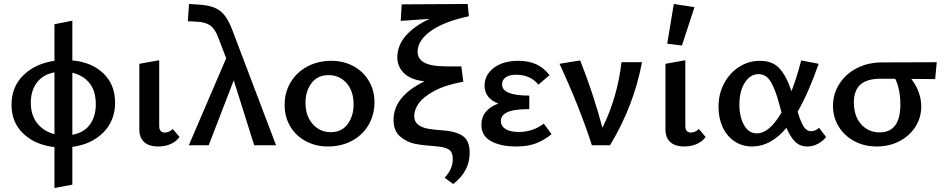

<svg xmlns="http://www.w3.org/2000/svg" viewBox="-20 -731 4756 966"><path d="M344 8V198L254 215V9Q157 -2 97.5 -58.5Q38 -115 38 -204Q38 -294 97.5 -352.5Q157 -411 254 -425V-609L344 -627V-427Q442 -418 500.5 -361.5Q559 -305 559 -215Q559 -124 500 -64.5Q441 -5 344 8ZM254 -56V-367Q196 -356 165.5 -315.5Q135 -275 135 -214Q135 -151 167.5 -110.5Q200 -70 254 -56ZM462 -206Q462 -273 430.5 -312.5Q399 -352 344 -365V-53Q402 -63 432 -104Q462 -145 462 -206Z M681 -84V-410L781 -428V-100Q780 -64 810 -64Q820 -64 830.5 -69Q841 -74 849 -82L883 -42Q868 -20 840 -7Q812 6 776 6Q729 6 704.5 -17Q680 -40 681 -84Z M1259 0 1156 -327 1030 0H930L1118 -438L1078 -542Q1061 -587 1037 -603.5Q1013 -620 969 -622L925 -624L931 -711L978 -708Q1027 -705 1057.5 -693Q1088 -681 1109 -655Q1130 -629 1148 -582L1369 0Z M1412 -203Q1412 -267 1442.5 -317.5Q1473 -368 1526.5 -396.5Q1580 -425 1647 -425Q1709 -425 1758.5 -398Q1808 -371 1836 -323.5Q1864 -276 1864 -217Q1864 -153 1834 -102Q1804 -51 1750.5 -22.5Q1697 6 1630 6Q1568 6 1518 -21Q1468 -48 1440 -95.5Q1412 -143 1412 -203ZM1759 -206Q1759 -273 1723.5 -313Q1688 -353 1633 -353Q1578 -353 1547.5 -313Q1517 -273 1517 -214Q1517 -147 1553.5 -106.5Q1590 -66 1644 -66Q1699 -66 1729 -106.5Q1759 -147 1759 -206Z M2343 39Q2343 131 2260 195L2217 163Q2258 120 2258 70Q2258 32 2236 20Q2214 8 2174 5Q2112 1 2070 -7Q2028 -15 1994 -43.5Q1960 -72 1960 -128Q1960 -246 2116 -322Q2047 -329 2013 -362.5Q1979 -396 1979 -442Q1979 -502 2021.5 -551Q2064 -600 2141 -636L1996 -626L2001 -709L2333 -711L2339 -649H2338Q2215 -623 2148 -575.5Q2081 -528 2081 -470Q2081 -435 2115 -416Q2149 -397 2228 -397H2301L2311 -320Q2219 -303 2164 -273Q2109 -243 2086.5 -210.5Q2064 -178 2064 -148Q2064 -119 2083.5 -104Q2103 -89 2132.5 -83.5Q2162 -78 2210 -75Q2275 -70 2309 -46.5Q2343 -23 2343 39Z M2755 -56Q2717 -25 2676 -9.5Q2635 6 2577 6Q2500 6 2451 -20.5Q2402 -47 2402 -103Q2402 -141 2424 -168Q2446 -195 2487 -210Q2418 -237 2418 -300Q2418 -354 2464.5 -389.5Q2511 -425 2588 -425Q2638 -425 2676 -408.5Q2714 -392 2745 -353L2689 -305Q2648 -355 2577 -355Q2543 -355 2524.5 -342Q2506 -329 2506 -306Q2506 -250 2643 -250V-182Q2565 -182 2532.5 -166.5Q2500 -151 2500 -122Q2500 -97 2523 -82Q2546 -67 2590 -67Q2661 -67 2716 -109Z M3210 -418Q3169 -198 3049 0H2958Q2895 -195 2795 -410L2899 -427Q2965 -261 3011 -88Q3086 -240 3107 -418Z M3337 -511 3370 -711 3474 -695 3411 -502ZM3328 -84V-410L3428 -428V-100Q3427 -64 3457 -64Q3467 -64 3477.5 -69Q3488 -74 3496 -82L3530 -42Q3515 -20 3487 -7Q3459 6 3423 6Q3376 6 3351.5 -17Q3327 -40 3328 -84Z M4136 -42Q4123 -23 4097 -8.5Q4071 6 4042 6Q4004 6 3979.5 -19Q3955 -44 3937 -88Q3858 6 3764 6Q3714 6 3675.5 -20Q3637 -46 3616 -91Q3595 -136 3595 -193Q3595 -259 3623.5 -312Q3652 -365 3699.5 -395Q3747 -425 3803 -425Q3868 -425 3903 -385.5Q3938 -346 3962 -272Q3989 -341 4011 -427L4099 -410Q4047 -262 3993 -169Q4008 -119 4023 -95Q4038 -71 4061 -71Q4082 -71 4101 -88ZM3912 -165 3901 -206Q3881 -281 3858 -319.5Q3835 -358 3796 -358Q3755 -358 3727.5 -315.5Q3700 -273 3700 -205Q3700 -143 3723.5 -101.5Q3747 -60 3788 -60Q3851 -60 3912 -165Z M4685 -333 4565 -334Q4615 -268 4615 -195Q4615 -139 4585.5 -93Q4556 -47 4505 -20.5Q4454 6 4391 6Q4328 6 4278 -21Q4228 -48 4199.5 -94.5Q4171 -141 4171 -198Q4171 -259 4203 -309Q4235 -359 4291 -388Q4347 -417 4418 -417L4693 -418ZM4484 -335H4411Q4342 -335 4309 -305.5Q4276 -276 4276 -216Q4276 -147 4312.5 -106Q4349 -65 4406 -65Q4510 -65 4510 -206Q4510 -244 4503 -277.5Q4496 -311 4484 -335Z"/></svg>

Font: Ysabeau Infant Semibold
Style: Regular
Weight: 600
Designer: Christian Thalmann (Catharsis Fonts)
Version: Version 0.003